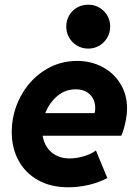

<svg xmlns="http://www.w3.org/2000/svg" viewBox="-20 -794 584 822"><path d="M30.3 -228.5Q30.3 -308.1 66.9 -378.4Q103.5 -448.7 167.7 -491Q231.9 -533.2 310.1 -533.2Q370.1 -533.2 418.9 -507.1Q467.8 -481 495.8 -434.8Q523.9 -388.7 523.9 -330.6Q523.9 -302.7 516.6 -268.6Q509.3 -234.4 499 -212.9H162.6Q169.9 -168 200.7 -141.8Q231.4 -115.7 278.3 -115.7Q308.6 -115.7 340.8 -125.7Q373 -135.7 390.6 -149.9L439.5 -31.7Q403.8 -12.7 359.9 -2.4Q315.9 7.8 272.9 7.8Q197.3 7.8 142.6 -22.9Q87.9 -53.7 59.1 -107.2Q30.3 -160.6 30.3 -228.5ZM385.3 -309.6Q387.7 -319.3 387.7 -332Q387.7 -366.7 365.2 -389.2Q342.8 -411.6 304.2 -411.6Q259.8 -411.6 225.6 -383.1Q191.4 -354.5 173.8 -309.6ZM263.7 -680.2Q263.7 -706.5 276.1 -728Q288.6 -749.5 310.1 -761.7Q331.5 -773.9 357.9 -773.9Q383.8 -773.9 405.3 -761.5Q426.8 -749 439.2 -727.8Q451.7 -706.5 451.7 -680.2Q451.7 -654.3 439.2 -632.8Q426.8 -611.3 405.3 -598.6Q383.8 -585.9 357.9 -585.9Q331.5 -585.9 310.1 -598.6Q288.6 -611.3 276.1 -632.8Q263.7 -654.3 263.7 -680.2Z"/></svg>

Font: Reddit Sans Vanilla ExtraBold
Style: Italic
Weight: 800
Italic angle: -11.25°
Designer: Stephen Hutchings
Version: Version 1.013